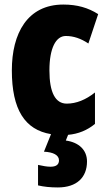

<svg xmlns="http://www.w3.org/2000/svg" viewBox="-20 -583 474 843"><path d="M362 126C362 76 327 42 269 34L279 9C324 5 363 -11 397 -39V-177C357 -145 315 -128 273 -128C223 -128 197 -177 197 -274C197 -371 225 -425 269 -425C303 -425 335 -414 368 -392L411 -521C367 -549 319 -563 258 -563C100 -563 32 -436 32 -274C32 -102 89 -13 204 6L173 83C214 85 239 98 239 121C239 140 226 149 202 149C187 149 169 146 147 141V231C172 237 201 240 234 240C317 240 362 196 362 126Z"/></svg>

Font: Noto Sans Bengali ExtraCondensed Black
Style: Regular
Weight: 900
Width: 2
Designer: Joana Ranito - Universal Thirst; Jelle Bosma - Monotype Design Team
Foundry: Universal Thirst ehf.
Version: Version 3.000